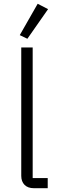

<svg xmlns="http://www.w3.org/2000/svg" viewBox="-20 -990 305 1010"><path d="M124 -786.1 84 -805.2 178.2 -970.2 232.9 -941.9ZM158.2 0Q126.5 0 109.1 -17.6Q91.8 -35.2 91.8 -64.9V-740.2H151.9V-53.2H231V0Z"/></svg>

Font: Anuphan Light
Style: Regular
Weight: 300
Designer: Mike Abbink, Paul van der Laan, Pieter van Rosmalen, Mint Tantisuwanna
Foundry: Bold Monday; Cadson Demak
Version: Version 3.002;hotconv 1.0.109;makeotfexe 2.5.65596